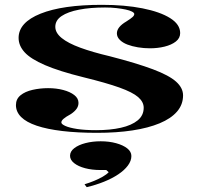

<svg xmlns="http://www.w3.org/2000/svg" viewBox="-20 -535 827 795"><path d="M382 15Q301 15 238 7.5Q175 0 132 -14.5Q89 -29 67.5 -50.5Q46 -72 46 -100Q46 -125 65 -140.5Q84 -156 115 -163Q146 -170 179 -170Q213 -170 241.5 -162.5Q270 -155 287.5 -141.5Q305 -128 305 -109Q305 -96 297.5 -85Q290 -74 274 -63Q252 -51 243 -43Q234 -35 234 -28Q234 -21 250.5 -13.5Q267 -6 299 -1Q331 4 378 4Q436 4 480.5 -6Q525 -16 550 -36.5Q575 -57 575 -89Q575 -113 552 -133Q529 -153 474.5 -172.5Q420 -192 326 -215Q225 -240 166 -265.5Q107 -291 82 -318.5Q57 -346 57 -378Q57 -442 148 -478.5Q239 -515 402 -515Q497 -515 570 -500.5Q643 -486 684.5 -460Q726 -434 726 -398Q726 -377 708 -363Q690 -349 661.5 -342Q633 -335 601 -335Q576 -335 551.5 -339Q527 -343 507.5 -350.5Q488 -358 476 -370Q464 -382 464 -397Q464 -423 503 -446Q522 -458 529 -464.5Q536 -471 536 -477Q536 -482 526.5 -487Q517 -492 500.5 -495.5Q484 -499 462 -501.5Q440 -504 415 -504Q354 -504 307.5 -495Q261 -486 235 -468.5Q209 -451 209 -424Q209 -399 235.5 -377.5Q262 -356 312.5 -337.5Q363 -319 435 -302Q547 -273 613.5 -248Q680 -223 709 -197Q738 -171 738 -140Q738 -102 713 -73Q688 -44 641 -24.5Q594 -5 528.5 5Q463 15 382 15ZM339 240 330 228Q350 222 369.5 214Q389 206 405.5 196.5Q422 187 430 178L420 169H396Q361 169 332.5 161.5Q304 154 287 140.5Q270 127 270 110Q270 92 287.5 78.5Q305 65 334 57.5Q363 50 397 50Q432 50 461 58Q490 66 507 79.5Q524 93 524 111Q524 131 509.5 150.5Q495 170 469.5 187Q444 204 410.5 217.5Q377 231 339 240Z"/></svg>

Font: Kalnia SemiExpanded Medium
Style: Regular
Weight: 500
Width: 6
Designer: Frida Medrano
Foundry: Frida Medrano
Version: Version 1.105